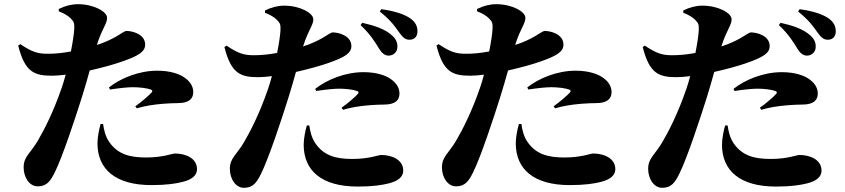

<svg xmlns="http://www.w3.org/2000/svg" viewBox="-20 -844 4040 918"><path d="M704 41C776 41 820 34 852 26C898 15 922 -6 922 -35C922 -89 865 -110 817 -110C802 -110 760 -91 679 -91C601 -91 544 -106 503 -164C483 -192 476 -228 473 -251H461C454 -227 446 -188 446 -159C446 -35 532 41 704 41ZM627 -336 634 -326C670 -337 711 -344 762 -348C788 -350 813 -351 830 -351C884 -351 904 -372 904 -404C904 -428 892 -454 858 -476C838 -489 797 -506 732 -506C643 -506 555 -469 501 -426L506 -416C552 -423 591 -427 616 -427C645 -427 682 -423 701 -416C709 -413 710 -408 706 -403C697 -392 654 -354 627 -336ZM229 -482C247 -482 270 -484 294 -487C288 -465 282 -444 276 -427C235 -307 190 -221 160 -170C126 -112 93 -95 93 -44C93 6 122 47 160 47C205 47 222 20 242 -20C279 -94 341 -282 373 -384C386 -425 398 -468 409 -507C467 -520 524 -536 556 -547C647 -578 674 -598 674 -631C674 -680 614 -696 585 -696C575 -696 558 -682 535 -669C510 -655 481 -641 443 -629C470 -713 492 -729 492 -759C492 -789 427 -824 353 -824C322 -824 291 -816 261 -801V-790C287 -780 305 -769 318 -756C334 -740 336 -733 335 -706C334 -684 328 -643 319 -598C283 -591 240 -586 200 -587C161 -588 133 -595 77 -633L67 -626C99 -499 144 -482 229 -482Z M1837 -578C1862 -578 1880 -596 1880 -619C1881 -638 1875 -656 1855 -674C1822 -705 1770 -722 1712 -735L1704 -724C1752 -679 1775 -640 1792 -612C1806 -589 1820 -579 1837 -578ZM1690 48C1762 48 1806 41 1838 33C1884 22 1908 1 1908 -28C1908 -82 1851 -103 1803 -103C1788 -103 1746 -84 1665 -84C1587 -84 1530 -99 1489 -157C1469 -185 1462 -221 1459 -244H1447C1440 -220 1432 -181 1432 -152C1432 -28 1518 48 1690 48ZM1613 -329 1620 -319C1656 -330 1697 -337 1748 -341C1774 -343 1799 -344 1816 -344C1870 -344 1890 -365 1890 -397C1890 -421 1878 -447 1844 -469C1824 -482 1783 -499 1718 -499C1629 -499 1541 -462 1487 -419L1492 -409C1538 -416 1577 -420 1602 -420C1631 -420 1668 -416 1687 -409C1695 -406 1696 -401 1692 -396C1683 -385 1640 -347 1613 -329ZM1938 -654C1962 -654 1976 -670 1976 -694C1976 -718 1967 -738 1942 -756C1912 -777 1863 -792 1803 -800L1796 -789C1852 -744 1871 -713 1887 -691C1905 -666 1917 -654 1938 -654ZM1215 -475C1233 -475 1256 -477 1280 -480C1274 -458 1268 -437 1262 -420C1221 -300 1176 -214 1146 -163C1112 -105 1079 -88 1079 -37C1079 13 1108 54 1146 54C1191 54 1208 27 1228 -13C1265 -87 1327 -275 1359 -377C1372 -418 1384 -461 1395 -500C1453 -513 1510 -529 1542 -540C1633 -571 1660 -591 1660 -624C1660 -673 1600 -689 1571 -689C1561 -689 1544 -675 1521 -662C1496 -648 1467 -634 1429 -622C1456 -706 1478 -722 1478 -752C1478 -782 1413 -817 1339 -817C1308 -817 1277 -809 1247 -794V-783C1273 -773 1291 -762 1304 -749C1320 -733 1322 -726 1321 -699C1320 -677 1314 -636 1305 -591C1269 -584 1226 -579 1186 -580C1147 -581 1119 -588 1063 -626L1053 -619C1085 -492 1130 -475 1215 -475Z M2704 41C2776 41 2820 34 2852 26C2898 15 2922 -6 2922 -35C2922 -89 2865 -110 2817 -110C2802 -110 2760 -91 2679 -91C2601 -91 2544 -106 2503 -164C2483 -192 2476 -228 2473 -251H2461C2454 -227 2446 -188 2446 -159C2446 -35 2532 41 2704 41ZM2627 -336 2634 -326C2670 -337 2711 -344 2762 -348C2788 -350 2813 -351 2830 -351C2884 -351 2904 -372 2904 -404C2904 -428 2892 -454 2858 -476C2838 -489 2797 -506 2732 -506C2643 -506 2555 -469 2501 -426L2506 -416C2552 -423 2591 -427 2616 -427C2645 -427 2682 -423 2701 -416C2709 -413 2710 -408 2706 -403C2697 -392 2654 -354 2627 -336ZM2229 -482C2247 -482 2270 -484 2294 -487C2288 -465 2282 -444 2276 -427C2235 -307 2190 -221 2160 -170C2126 -112 2093 -95 2093 -44C2093 6 2122 47 2160 47C2205 47 2222 20 2242 -20C2279 -94 2341 -282 2373 -384C2386 -425 2398 -468 2409 -507C2467 -520 2524 -536 2556 -547C2647 -578 2674 -598 2674 -631C2674 -680 2614 -696 2585 -696C2575 -696 2558 -682 2535 -669C2510 -655 2481 -641 2443 -629C2470 -713 2492 -729 2492 -759C2492 -789 2427 -824 2353 -824C2322 -824 2291 -816 2261 -801V-790C2287 -780 2305 -769 2318 -756C2334 -740 2336 -733 2335 -706C2334 -684 2328 -643 2319 -598C2283 -591 2240 -586 2200 -587C2161 -588 2133 -595 2077 -633L2067 -626C2099 -499 2144 -482 2229 -482Z M3837 -578C3862 -578 3880 -596 3880 -619C3881 -638 3875 -656 3855 -674C3822 -705 3770 -722 3712 -735L3704 -724C3752 -679 3775 -640 3792 -612C3806 -589 3820 -579 3837 -578ZM3690 48C3762 48 3806 41 3838 33C3884 22 3908 1 3908 -28C3908 -82 3851 -103 3803 -103C3788 -103 3746 -84 3665 -84C3587 -84 3530 -99 3489 -157C3469 -185 3462 -221 3459 -244H3447C3440 -220 3432 -181 3432 -152C3432 -28 3518 48 3690 48ZM3613 -329 3620 -319C3656 -330 3697 -337 3748 -341C3774 -343 3799 -344 3816 -344C3870 -344 3890 -365 3890 -397C3890 -421 3878 -447 3844 -469C3824 -482 3783 -499 3718 -499C3629 -499 3541 -462 3487 -419L3492 -409C3538 -416 3577 -420 3602 -420C3631 -420 3668 -416 3687 -409C3695 -406 3696 -401 3692 -396C3683 -385 3640 -347 3613 -329ZM3938 -654C3962 -654 3976 -670 3976 -694C3976 -718 3967 -738 3942 -756C3912 -777 3863 -792 3803 -800L3796 -789C3852 -744 3871 -713 3887 -691C3905 -666 3917 -654 3938 -654ZM3215 -475C3233 -475 3256 -477 3280 -480C3274 -458 3268 -437 3262 -420C3221 -300 3176 -214 3146 -163C3112 -105 3079 -88 3079 -37C3079 13 3108 54 3146 54C3191 54 3208 27 3228 -13C3265 -87 3327 -275 3359 -377C3372 -418 3384 -461 3395 -500C3453 -513 3510 -529 3542 -540C3633 -571 3660 -591 3660 -624C3660 -673 3600 -689 3571 -689C3561 -689 3544 -675 3521 -662C3496 -648 3467 -634 3429 -622C3456 -706 3478 -722 3478 -752C3478 -782 3413 -817 3339 -817C3308 -817 3277 -809 3247 -794V-783C3273 -773 3291 -762 3304 -749C3320 -733 3322 -726 3321 -699C3320 -677 3314 -636 3305 -591C3269 -584 3226 -579 3186 -580C3147 -581 3119 -588 3063 -626L3053 -619C3085 -492 3130 -475 3215 -475Z"/></svg>

Font: GenKiMin2 TW H
Style: Regular
Weight: 900
Version: Version 2.100;PS 2.1;hotconv 16.6.51;makeotf.lib2.5.65220 DE